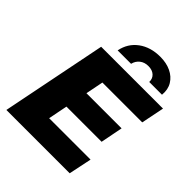

<svg xmlns="http://www.w3.org/2000/svg" viewBox="-250 -1061 1203 1203"><g transform="rotate(45 352.0 -459.0)"><path d="M283 -429H608L579 -281H254ZM242 -153H609L577 0H16L156 -700H704L673 -547H320ZM245 -757Q260 -832 318.5 -875Q377 -918 463 -918Q517 -918 558 -898.5Q599 -879 621 -843Q643 -807 638 -757H525Q526 -787 506 -805.5Q486 -824 451 -824Q417 -824 394 -805.5Q371 -787 364 -757Z"/></g></svg>

Font: Montserrat Thin ExtraBold
Style: Italic
Weight: 800
Italic angle: -11.3°
Version: Version 9.000